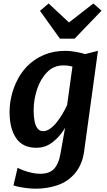

<svg xmlns="http://www.w3.org/2000/svg" viewBox="-20 -864 634 1133"><path d="M191 249.5Q169 249.5 142.2 246.5Q115.5 243.5 92.8 239Q70 234.5 59.5 229.5L84 126Q97 133.5 119.2 141.8Q141.5 150 167.8 155.8Q194 161.5 217.5 161.5Q271.5 161.5 298.8 132.5Q326 103.5 336 47L364 -109.5Q335.5 -61 292.5 -26.5Q249.5 8 194.5 8Q113.5 8 75 -49Q36.5 -106 36.5 -202Q36.5 -290.5 74 -374.5Q98.5 -430 140 -472.8Q181.5 -515.5 238.8 -539.8Q296 -564 366.5 -564Q394 -564 425.8 -558.2Q457.5 -552.5 482.5 -545L558 -564L476.5 28.5Q471 69.5 457 102Q443 134.5 422 159.5Q380 208 319.5 228.8Q259 249.5 191 249.5ZM234.5 -90Q255 -90 275.5 -104.5Q296 -119 314.8 -142.5Q333.5 -166 349.2 -192.8Q365 -219.5 376 -244L407.5 -471Q395.5 -474.5 382 -476.2Q368.5 -478 353 -478Q297 -478 258 -438Q218.5 -397.5 198.5 -336.5Q178.5 -275.5 178.5 -213Q178.5 -176.5 184 -148.8Q189.5 -121 201.8 -105.5Q214 -90 234.5 -90ZM333.5 -636 216 -800 267 -843.5 387 -731.5 531 -843.5 579 -801 420.5 -636Z"/></svg>

Font: Merriweather Sans SemiBold
Style: Italic
Weight: 600
Italic angle: -7.5°
Designer: Eben Sorkin
Foundry: Eben Sorkin
Version: Version 2.001